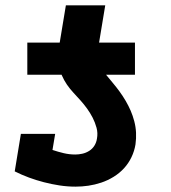

<svg xmlns="http://www.w3.org/2000/svg" viewBox="-20 -689 640 717"><path d="M82 -410V-530H203L226 -669H373L350 -530H484V-410ZM262 8Q232 8 202.5 3.5Q173 -1 144 -8.5Q115 -16 88 -26Q61 -36 35 -49L58 -189H186L176 -129Q197 -122 218 -117Q239 -112 261 -112Q274 -112 287.5 -115Q301 -118 313 -125.5Q325 -133 332.5 -145Q340 -157 342 -171Q346 -192 340.5 -212Q335 -232 326 -249.5Q317 -267 305.5 -283Q294 -299 281 -313.5Q268 -328 254.5 -342.5Q241 -357 230 -373Q219 -389 211 -407.5Q203 -426 199.5 -446Q196 -466 198 -487.5Q200 -509 203 -530H350Q346 -508 346.5 -486Q347 -464 355 -445Q363 -426 376 -410Q389 -394 402 -378.5Q415 -363 427 -346.5Q439 -330 449.5 -312Q460 -294 468 -275.5Q476 -257 481.5 -236Q487 -215 488 -193.5Q489 -172 486 -150Q482 -125 471 -102Q460 -79 443 -60.5Q426 -42 404 -28.5Q382 -15 358 -7Q334 1 310 4.5Q286 8 262 8Z"/></svg>

Font: Iosevka Slab Heavy Extended
Style: Italic
Weight: 900
Width: 7
Italic angle: -9°
Monospace: yes
Designer: Belleve Invis
Foundry: Belleve Invis
Version: Version 11.1.0; ttfautohint (v1.8.3)